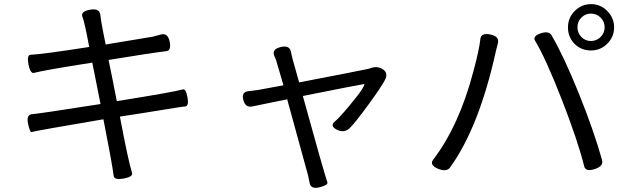

<svg xmlns="http://www.w3.org/2000/svg" viewBox="-20 -830 3040 932"><path d="M413 -602Q391 -722 379 -752Q373 -775 418 -783Q463 -791 467 -758L472 -722Q484 -656 493 -614Q689 -646 722 -652L763 -663Q795 -670 803.5 -628Q812 -586 789 -582Q714 -573 507 -539Q523 -463 547 -339Q822 -383 868 -396Q882 -400 890 -358Q898 -316 879 -313Q874 -314 777.5 -298Q681 -282 562 -264Q603 -47 621 9Q627 28 581.5 36.5Q536 45 532 25Q524 -38 482 -251Q157 -196 133 -189Q125 -187 116 -230.5Q107 -274 137 -276Q155 -276 468 -325Q450 -414 428 -526Q197 -490 144 -476Q127 -473 118 -518Q110 -563 128 -564Q189 -567 413 -602Z M1311 -560Q1299 -591 1342 -601.5Q1385 -612 1392 -580L1399 -548Q1410 -509 1432 -430Q1733 -488 1769 -496L1784 -501Q1815 -510 1840 -492.5Q1865 -475 1849.5 -443.5Q1834 -412 1769 -323Q1704 -234 1678 -208.5Q1652 -183 1616 -200Q1581 -218 1603 -238Q1627 -258 1677 -318Q1727 -378 1740 -401Q1753 -424 1747 -422Q1715 -417 1450 -364Q1548 -9 1569 55Q1574 68 1531.5 79Q1489 90 1483 58L1475 20Q1466 -11 1374 -348L1203 -313Q1171 -307 1161 -345Q1151 -383 1184 -387L1231 -393Q1301 -406 1356 -416Q1327 -517 1319 -542Z M2848.5 -764Q2821 -764 2802 -744.5Q2783 -725 2783 -697.5Q2783 -670 2802 -650.5Q2821 -631 2848.5 -631Q2876 -631 2895.5 -650.5Q2915 -670 2915 -697.5Q2915 -725 2895.5 -744.5Q2876 -764 2848.5 -764ZM2769 -617Q2737 -650 2737 -697Q2737 -744 2770 -777Q2803 -810 2849 -810Q2895 -810 2928 -776.5Q2961 -743 2961 -697Q2961 -651 2928 -618Q2895 -585 2848.5 -585Q2802 -585 2769 -617ZM2106 -11Q2064 -29 2082 -54Q2209 -220 2278 -484Q2306 -587 2312 -642Q2316 -672 2360.5 -662.5Q2405 -653 2397 -621L2387 -581Q2306 -214 2166 -19Q2149 7 2106 -11ZM2902 -55Q2912 -24 2867.5 -9.5Q2823 5 2816 -22Q2786 -144 2707.5 -345.5Q2629 -547 2577 -633Q2565 -655 2605.5 -668.5Q2646 -682 2659 -656Q2719 -552 2790.5 -374.5Q2862 -197 2902 -55Z"/></svg>

Font: Raw Maruko Gothic CJK TC
Style: Regular
Weight: 400
Version: Version 1.001